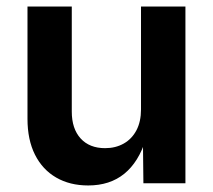

<svg xmlns="http://www.w3.org/2000/svg" viewBox="-20 -566 658 593"><path d="M252.4 6.8Q195.8 6.8 153.6 -17.6Q111.3 -42 88.1 -88.1Q64.9 -134.3 64.9 -198.7V-545.9H201.7V-221.2Q201.7 -168.5 229 -138.4Q256.3 -108.4 304.7 -108.4Q336.9 -108.4 362.1 -122.6Q387.2 -136.7 401.4 -163.6Q415.5 -190.4 415.5 -228V-545.9H552.7V0H422.9L421.4 -135.7H430.2Q408.2 -65.4 363.8 -29.3Q319.3 6.8 252.4 6.8Z"/></svg>

Font: Inter Cardless
Style: Bold
Weight: 700
Designer: Rasmus Andersson
Foundry: rsms
Version: Version 4.001;git-9221beed3